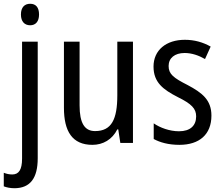

<svg xmlns="http://www.w3.org/2000/svg" viewBox="-46 -758 1177 1018"><path d="M65 -681C65 -644 84 -624 114 -624C143 -624 161 -644 161 -681C161 -719 144 -738 114 -738C84 -738 65 -719 65 -681ZM32 240C114 239 154 187 154 81V-537H71V83C71 143 53 167 19 167C3 167 -11 164 -26 158V230C-10 236 8 240 32 240Z M659 -537H576V-253C576 -126 546 -63 458 -63C402 -63 376 -106 376 -199V-537H293V-186C293 -62 337 10 444 10C500 10 549 -18 576 -72H581L592 0H659Z M1075 -145C1075 -228 1026 -266 949 -307C874 -345 848 -365 848 -408C848 -450 880 -477 933 -477C971 -477 1008 -464 1041 -445L1071 -511C1030 -534 985 -547 934 -547C835 -547 768 -492 768 -405C768 -321 819 -283 897 -243C970 -207 994 -182 994 -141C994 -92 963 -62 903 -62C853 -62 802 -81 769 -104V-21C802 -3 847 10 905 10C1011 10 1075 -45 1075 -145Z"/></svg>

Font: Noto Sans Devanagari UI Condensed
Style: Regular
Weight: 400
Width: 3
Designer: Jelle Bosma - Monotype Design Team
Foundry: Monotype Imaging Inc.
Version: Version 2.004